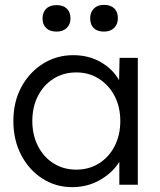

<svg xmlns="http://www.w3.org/2000/svg" viewBox="-20 -760 660 790"><path d="M277 10Q209 10 154 -25.5Q99 -61 67 -122.5Q35 -184 35 -262Q35 -341 68 -402Q101 -463 157 -498Q213 -533 281 -533Q345 -533 394.5 -504.5Q444 -476 470 -430L472 -522H547V0H471V-94Q443 -49 391.5 -19.5Q340 10 277 10ZM294 -62Q346 -62 387 -87.5Q428 -113 451.5 -158.5Q475 -204 475 -262Q475 -320 451.5 -365Q428 -410 387 -436Q346 -462 294 -462Q241 -462 200 -436Q159 -410 136 -365Q113 -320 113 -262Q113 -205 136 -159.5Q159 -114 200 -88Q241 -62 294 -62ZM408 -630Q380 -630 365.5 -644.5Q351 -659 351 -685Q351 -709 366 -724.5Q381 -740 408 -740Q435 -740 450 -725.5Q465 -711 465 -685Q465 -660 449.5 -645Q434 -630 408 -630ZM213 -630Q185 -630 170 -644.5Q155 -659 155 -684Q155 -709 170 -724Q185 -739 213 -739Q240 -739 255 -724.5Q270 -710 270 -684Q270 -660 254.5 -645Q239 -630 213 -630Z"/></svg>

Font: Lexend Deca Light
Style: Regular
Weight: 300
Designer: Bonnie Shaver-Troup, Thomas Jockin
Foundry: Lexend
Version: Version 1.008; ttfautohint (v1.8.4.7-5d5b)